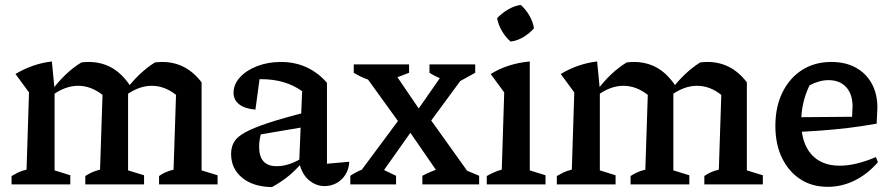

<svg xmlns="http://www.w3.org/2000/svg" viewBox="-20 -750 3631 781"><path d="M27 0V-34Q39 -41 53 -48Q67 -55 88 -60L98 -374L43 -449Q113 -491 191 -500L202 -386V-57L266 -37V0ZM327 0V-34Q339 -42 353 -48.5Q367 -55 387 -60L397 -364L509 -402L501 -382V-57L566 -37V0ZM397 -364Q350 -401 298 -401Q246 -401 195 -364L192 -384Q218 -419 247.5 -447Q277 -475 311 -496Q319 -497 326 -497.5Q333 -498 340 -498Q392 -498 433.5 -475Q475 -452 509 -402ZM627 0V-34Q638 -42 652 -48.5Q666 -55 686 -60L696 -364L800 -415V-57L865 -37V0ZM696 -364Q650 -401 597 -401Q546 -401 494 -364L492 -384Q518 -419 547.5 -447Q577 -475 610 -496Q618 -497 625.5 -497.5Q633 -498 640 -498Q688 -498 728 -477.5Q768 -457 800 -415Z M1300 7Q1266 7 1237 -17Q1208 -41 1197 -89L1209 -379Q1141 -428 1042 -428Q1025 -428 1008 -426Q991 -424 975 -421L1039 -452L1019 -304Q975 -308 952.5 -326Q930 -344 930 -372Q930 -407 956 -435.5Q982 -464 1026 -481Q1070 -498 1123 -498Q1180 -498 1227.5 -476Q1275 -454 1310 -413V-84L1401 -92Q1399 -62 1385 -39.5Q1371 -17 1348.5 -5Q1326 7 1300 7ZM1086 11Q1010 10 965 -27Q920 -64 920 -124Q920 -152 932.5 -173Q945 -194 978 -212Q1011 -230 1071.5 -250Q1132 -270 1227 -294V-235L1009 -198L1044 -214Q1039 -199 1036.5 -183.5Q1034 -168 1034 -154Q1034 -114 1051.5 -94Q1069 -74 1106 -74Q1132 -74 1159.5 -83.5Q1187 -93 1218 -113V-99Q1190 -65 1158.5 -38Q1127 -11 1086 11Z M1437 -10V-40L1616 -281H1719L1889 -43V-10H1787L1632 -235H1667L1508 -10ZM1405 0V-35Q1450 -65 1505 -76L1591 -35V0ZM1698 0V-35Q1730 -52 1763 -62.5Q1796 -73 1829 -77L1929 -35V0ZM1535 -412Q1502 -417 1473.5 -427.5Q1445 -438 1419 -454V-488H1644V-454ZM1613 -238 1460 -450V-478H1568L1700 -284H1666L1801 -478H1874V-450L1718 -238ZM1837 -412Q1807 -418 1779.5 -428Q1752 -438 1727 -454V-488H1913V-454Z M1960 0V-34Q1974 -42 1988.5 -48.5Q2003 -55 2021 -60L2031 -374L1976 -449Q2012 -471 2051.5 -483.5Q2091 -496 2135 -500V-57L2199 -37V0ZM2098 -730Q2119 -712 2133.5 -686.5Q2148 -661 2152 -635Q2135 -615 2109.5 -599.5Q2084 -584 2057 -581Q2037 -598 2022 -623.5Q2007 -649 2002 -676Q2021 -696 2046 -711Q2071 -726 2098 -730Z M2245 0V-34Q2257 -41 2271 -48Q2285 -55 2306 -60L2316 -374L2261 -449Q2331 -491 2409 -500L2420 -386V-57L2484 -37V0ZM2545 0V-34Q2557 -42 2571 -48.5Q2585 -55 2605 -60L2615 -364L2727 -402L2719 -382V-57L2784 -37V0ZM2615 -364Q2568 -401 2516 -401Q2464 -401 2413 -364L2410 -384Q2436 -419 2465.5 -447Q2495 -475 2529 -496Q2537 -497 2544 -497.5Q2551 -498 2558 -498Q2610 -498 2651.5 -475Q2693 -452 2727 -402ZM2845 0V-34Q2856 -42 2870 -48.5Q2884 -55 2904 -60L2914 -364L3018 -415V-57L3083 -37V0ZM2914 -364Q2868 -401 2815 -401Q2764 -401 2712 -364L2710 -384Q2736 -419 2765.5 -447Q2795 -475 2828 -496Q2836 -497 2843.5 -497.5Q2851 -498 2858 -498Q2906 -498 2946 -477.5Q2986 -457 3018 -415Z M3347 10Q3283 10 3235.5 -21Q3188 -52 3161 -107.5Q3134 -163 3134 -238Q3134 -315 3162.5 -373.5Q3191 -432 3242 -465Q3293 -498 3362 -498Q3419 -498 3461 -475Q3503 -452 3526 -410Q3549 -368 3549 -312L3546 -247Q3484 -236 3429.5 -229.5Q3375 -223 3320 -219Q3265 -215 3201 -212L3202 -273L3446 -275L3448 -317Q3448 -367 3422 -395.5Q3396 -424 3350 -424Q3331 -424 3311.5 -418.5Q3292 -413 3273 -403Q3256 -368 3247.5 -330.5Q3239 -293 3239 -256Q3239 -169 3280 -122.5Q3321 -76 3396 -76Q3460 -76 3543 -111L3551 -90Q3508 -41 3456 -15.5Q3404 10 3347 10Z"/></svg>

Font: Piazzolla 24pt SemiBold
Style: Regular
Weight: 600
Designer: Juan Pablo del Peral
Foundry: Huerta Tipografica
Version: Version 2.005